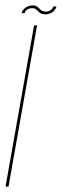

<svg xmlns="http://www.w3.org/2000/svg" viewBox="-32 -690 228 710"><path d="M-11.5 0H-0.5L105 -596H94ZM135.5 -637Q144.5 -637 152 -639.8Q159.5 -642.5 164.8 -647.2Q170 -652 173 -656.8Q176 -661.5 176.5 -666H165.5Q164.5 -662 161 -657.5Q157.5 -653 151.2 -650Q145 -647 138.5 -647Q128.5 -647 122.8 -650.5Q117 -654 113 -658.8Q109 -663.5 103.8 -666.8Q98.5 -670 89 -670Q81 -670 73.8 -667.5Q66.5 -665 61.2 -660.8Q56 -656.5 52.5 -651.8Q49 -647 48.5 -641.5H59Q60 -646 63.8 -650.5Q67.5 -655 73.8 -657.5Q80 -660 87 -660Q95 -660 99.5 -656.8Q104 -653.5 108.5 -648.8Q113 -644 119 -640.5Q125 -637 135.5 -637Z"/></svg>

Font: Anybody Thin Condensed
Style: Italic
Weight: 100
Width: 3
Italic angle: -10°
Version: Version 1.113;gftools[0.9.25]